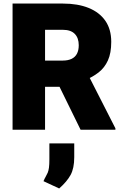

<svg xmlns="http://www.w3.org/2000/svg" viewBox="-20 -731 693 1082"><path d="M335 -710.9Q418.5 -710.9 479.5 -686.3Q540.5 -661.6 573.7 -613.8Q606.9 -565.9 606.9 -495.1Q606.9 -431.6 588.1 -390.4Q569.3 -349.1 535.9 -323Q502.4 -296.9 457.5 -278.3L397.5 -241.7H165.5V-389.6H333Q363.3 -389.6 383.5 -399.4Q403.8 -409.2 413.8 -428.5Q423.8 -447.8 423.8 -476.1Q423.8 -517.1 401.4 -540Q378.9 -563 335 -563H233.9V0H50.8V-710.9ZM279.8 -314.5H474.1L630.4 -7.8V0H434.1ZM398.4 154.8Q398.4 217.3 377.7 255.1Q356.9 293 313.5 331.1L225.1 290Q232.4 272.9 238.5 262.7Q244.6 252.4 249 241.9Q253.4 231.4 255.9 214.1Q258.3 196.8 258.3 166V77.1H398.4Z"/></svg>

Font: Heebo Black
Style: Regular
Weight: 900
Designer: Oded Ezer
Foundry: Ezer Type House
Version: Version 3.100